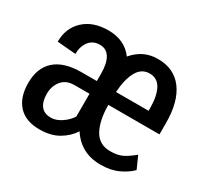

<svg xmlns="http://www.w3.org/2000/svg" viewBox="-118 -701 927 875"><g transform="rotate(30 345.5 -264.0)"><path d="M497.6 10.3Q444.3 10.3 405 -11Q365.7 -32.2 338.9 -73.7Q314.9 -36.6 274.4 -13.2Q233.9 10.3 175.3 10.3Q102.5 10.3 64.2 -31.5Q25.9 -73.2 25.9 -148.4Q25.9 -227.1 73 -269.3Q120.1 -311.5 212.9 -311.5H292.5V-349.6Q292.5 -403.8 274.9 -432.9Q257.3 -461.9 223.1 -461.9Q186.5 -461.9 166.3 -435.8Q146 -409.7 146 -369.6L48.3 -377.9Q48.3 -449.2 95.7 -493.7Q143.1 -538.1 223.6 -538.1Q266.6 -538.1 299.6 -522.7Q332.5 -507.3 355 -476.6Q380.4 -506.8 412.4 -522.5Q444.3 -538.1 484.4 -538.1Q569.8 -538.1 615.5 -476.6Q661.1 -415 661.1 -304.2V-243.7H392.1Q392.6 -161.1 419.4 -113Q446.3 -64.9 504.4 -64.9Q543.9 -64.9 569.1 -77.6Q594.2 -90.3 623.5 -115.2L652.3 -50.8Q629.4 -26.9 590.1 -8.3Q550.8 10.3 497.6 10.3ZM194.3 -62Q220.7 -62 248.5 -80.6Q276.4 -99.1 292.5 -124.5V-244.6H213.4Q170.4 -244.6 147.2 -216.6Q124 -188.5 124 -146.5Q124 -106.9 141.1 -84.5Q158.2 -62 194.3 -62ZM484.4 -461.9Q442.4 -461.9 419.9 -421.6Q397.5 -381.3 393.1 -312H564.5V-326.7Q564.5 -388.2 545.2 -425Q525.9 -461.9 484.4 -461.9Z"/></g></svg>

Font: Franco
Style: Regular
Weight: 400
Designer: Google
Version: Version 1.200311; 2013